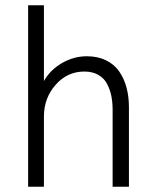

<svg xmlns="http://www.w3.org/2000/svg" viewBox="-20 -710 586 730"><path d="M86.9 0V-689.9H147V-401.9Q170.4 -443.8 215.3 -470Q260.3 -496.1 310.1 -496.1Q351.6 -496.1 383.1 -480.7Q414.6 -465.3 433.1 -438.5Q451.7 -411.6 460.9 -377.4Q470.2 -343.3 470.2 -303.2V0H408.2V-292Q408.2 -319.8 403.6 -343.8Q398.9 -367.7 387.7 -389.9Q376.5 -412.1 354.2 -425Q332 -438 300.8 -438Q235.8 -438 191.4 -387.5Q147 -336.9 147 -267.1V0Z"/></svg>

Font: HK Grotesk Light
Style: Regular
Weight: 300
Designer: Alfredo Marco Pradil and Stefan Peev
Foundry: Hanken Design Co.
Version: Version 1.045;PS 001.045;hotconv 1.0.88;makeotf.lib2.5.64775